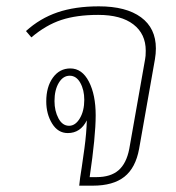

<svg xmlns="http://www.w3.org/2000/svg" viewBox="-20 -586 557 606"><path d="M472 -433Q472 -417 469 -399L419 -116Q408 -56 372.5 -28Q337 0 273 0H230Q232 -22 238 -58Q240 -70 246.5 -118Q253 -166 254 -206Q234 -166 194 -166Q163 -166 144.5 -196Q126 -226 126 -266Q126 -312 147 -341Q168 -370 202 -370Q239 -370 260.5 -328.5Q282 -287 282 -222Q282 -156 263 -27H285Q329 -27 354 -48.5Q379 -70 388 -116L438 -399Q440 -408 440 -426Q440 -479 401 -509Q362 -539 290 -539Q222 -539 173.5 -523Q125 -507 79 -468L62 -488Q106 -528 161.5 -547Q217 -566 292 -566Q378 -566 425 -531.5Q472 -497 472 -433ZM246 -271Q246 -302 233.5 -324.5Q221 -347 200 -347Q179 -347 165.5 -324.5Q152 -302 152 -267Q152 -236 164.5 -212.5Q177 -189 198 -189Q218 -189 232 -212.5Q246 -236 246 -271Z"/></svg>

Font: KoHo ExtraLight
Style: Italic
Weight: 275
Italic angle: -10°
Version: Version 1.000; ttfautohint (v1.6)